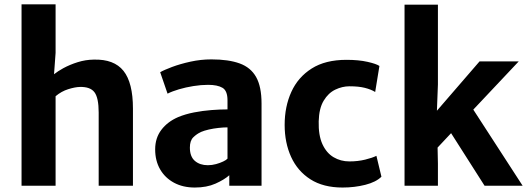

<svg xmlns="http://www.w3.org/2000/svg" viewBox="-20 -832 2361 860"><path d="M76.5 0V-812.5H229V-595L222 -499.5Q239 -513 263.5 -526.5Q293 -542.5 328 -553.5Q363 -564.5 400 -565Q491 -567.5 533.2 -514.5Q575.5 -461.5 575.5 -345.5V0H422V-328Q422 -394 403 -419Q384 -444 337 -442.5Q316 -442 285.5 -432.5Q255 -423 229 -401V0Z M1151.5 0H1007V-47Q984.5 -27 945.2 -9.5Q906 8 852.5 8Q799.5 8 759.5 -13.5Q719.5 -35 697.2 -73.5Q675 -112 675 -163Q675 -214 702.8 -250.5Q730.5 -287 778 -307.5Q810.5 -321 849.2 -328.5Q888 -336 926.8 -339Q965.5 -342 999 -342V-383Q999 -425.5 976.5 -438.8Q954 -452 912 -452Q880.5 -452 846.2 -446.5Q812 -441 781.5 -432Q751 -423 730.5 -412.5L697.5 -508.5Q714.5 -518.5 750.5 -532Q786.5 -545.5 833 -555.8Q879.5 -566 926.5 -566Q1003.5 -566 1053.2 -548Q1103 -530 1127.2 -487Q1151.5 -444 1151.5 -368ZM958.5 -259Q936 -256.5 915.2 -251.8Q894.5 -247 880.5 -241Q861 -232 845.8 -217Q830.5 -202 830.5 -171Q830.5 -130.5 853 -111.2Q875.5 -92 911 -92Q929.5 -92 947.8 -97Q966 -102 980 -108.8Q994 -115.5 999 -121.5V-261.5Q981 -261.5 958.5 -259Z M1255 -272.5Q1255 -354.5 1285 -420.5Q1315 -486.5 1376.2 -525.2Q1437.5 -564 1532 -564Q1586.5 -564 1626.2 -555Q1666 -546 1679.5 -536.5L1660.5 -420Q1642 -431.5 1614.2 -438.5Q1586.5 -445.5 1545.5 -445.5Q1513 -445.5 1481.8 -430.5Q1450.5 -415.5 1429.8 -381Q1409 -346.5 1407.5 -288.5Q1406 -226 1424.2 -186.2Q1442.5 -146.5 1474.2 -127.8Q1506 -109 1545 -109Q1583 -109 1615.5 -117Q1648 -125 1666 -134L1688.5 -40.5Q1664.5 -16.5 1616.2 -4.2Q1568 8 1514.5 8Q1428 8 1370.5 -28.8Q1313 -65.5 1284 -129Q1255 -192.5 1255 -272.5Z M2303.5 -557 2100 -341 2321 0H2150.5L2000.5 -235.5L1940 -171L1941.5 -99V0H1792V-811H1941.5V-453.5L1937 -336L2128 -557Z"/></svg>

Font: Koeln Type Sans
Style: Bold
Weight: 700
Designer: Eben Sorkin
Foundry: Eben Sorkin
Version: Version 2.001